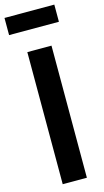

<svg xmlns="http://www.w3.org/2000/svg" viewBox="-144 -1002 568 1046"><g transform="rotate(-15 140.5 -478.5)"><path d="M71.5 -745H207.8V0H71.5ZM-0.5 -957H280.5V-860.2H-0.5Z"/></g></svg>

Font: Trafiko Sans Variable
Style: Regular
Weight: 400
Designer: Gumpita Rahayu / Trafiko
Foundry: Tokotype / Trafiko
Version: Version 0.001;FEAKit 1.0